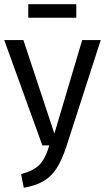

<svg xmlns="http://www.w3.org/2000/svg" viewBox="-23 -879 498 911"><path d="M293 -187Q271 -119 245 -79.5Q219 -40 182.5 -19Q146 2 90 12L77 -53Q135 -68 163.5 -96.5Q192 -125 211 -189H178L-3 -689H88L235 -245L367 -689H455ZM111 -795V-859H339V-795Z"/></svg>

Font: Fira Sans Compressed
Style: Regular
Weight: 400
Width: 1
Designer: bBox Type GmbH & Carrois Corporate GbR & Edenspiekermann AG
Foundry: bBox Type GmbH & Carrois Corporate GbR & Edenspiekermann AG
Version: Version 4.301